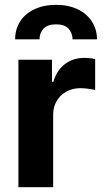

<svg xmlns="http://www.w3.org/2000/svg" viewBox="-20 -779 430 799"><path d="M56.6 -530.3H196.3V-438.5H202.1Q216.3 -486.8 250.5 -512.5Q284.7 -538.1 330.1 -538.1Q355 -538.1 376 -533.2V-404.3Q365.2 -407.2 347.2 -409.7Q329.1 -412.1 314.5 -412.1Q282.2 -412.1 256.3 -397.9Q230.5 -383.8 215.8 -358.6Q201.2 -333.5 201.2 -301.8V0H56.6ZM213.9 -758.8Q264.6 -758.8 303 -740.5Q341.3 -722.2 362.3 -689.7Q383.3 -657.2 383.8 -615.2H282.2Q281.2 -642.6 264.6 -660.2Q248 -677.7 213.9 -677.7Q178.2 -677.7 161.4 -659.9Q144.5 -642.1 144.5 -615.2H43Q43 -657.2 63.7 -689.7Q84.5 -722.2 123.3 -740.5Q162.1 -758.8 213.9 -758.8Z"/></svg>

Font: Pretendard JP
Style: Bold
Weight: 700
Designer: Base glyphs from Inter by Rasmus Andersson; Hangeul glyphs from Noto Sans CJK(Source Han Sans) by Jang Soo-young and Kan
Foundry: Kil Hyung-jin
Version: Version 1.309